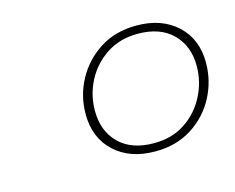

<svg xmlns="http://www.w3.org/2000/svg" viewBox="-55 -795 539 440"><g transform="rotate(-15 215.0 -575.0)"><path d="M297.5 -720Q357.5 -720 393.8 -686.2Q430 -652.5 430 -597Q430 -553.5 409.8 -515.2Q389.5 -477 352.5 -453.5Q315.5 -430 266 -430Q205.5 -430 169.2 -463.8Q133 -497.5 133 -553.5Q133 -597.5 153.5 -635.2Q174 -673 210.8 -696.5Q247.5 -720 297.5 -720ZM267.5 -449Q310.5 -449 341.8 -469.8Q373 -490.5 390.2 -524Q407.5 -557.5 407.5 -595Q407.5 -642.5 378 -671.8Q348.5 -701 295.5 -701Q253 -701 221.5 -680.2Q190 -659.5 172.8 -626.5Q155.5 -593.5 155.5 -555.5Q155.5 -507.5 185 -478.2Q214.5 -449 267.5 -449Z"/></g></svg>

Font: Newsreader Display ExtraLight
Style: Italic
Weight: 275
Italic angle: -17°
Designer: Hugues Gentile
Foundry: Production Type
Version: Version 1.002